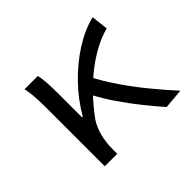

<svg xmlns="http://www.w3.org/2000/svg" viewBox="-119 -664 839 839"><g transform="rotate(-45 300.0 -245.0)"><path d="M110 0V-353Q110 -382 108.5 -418Q107 -454 100 -486H182Q187 -467 189 -436Q191 -405 191 -373V-221H195Q235 -290 290.5 -347Q346 -404 408.5 -443.5Q471 -483 533 -498L542 -420Q503 -410 462 -388.5Q421 -367 380.5 -336Q340 -305 300.5 -264Q261 -223 224 -172Q207 -146 197 -109Q187 -72 187 -25V0ZM484 8Q453 -27 416.5 -72.5Q380 -118 345.5 -168.5Q311 -219 285 -269L340 -322Q367 -269 406 -212Q445 -155 490 -100.5Q535 -46 577 0Z"/></g></svg>

Font: Source Code Pro
Style: Regular
Weight: 400
Monospace: yes
Designer: Paul D. Hunt, Teo Tuominen
Foundry: Adobe Systems Incorporated
Version: Version 1.018;hotconv 1.0.116;makeotfexe 2.5.65601